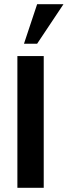

<svg xmlns="http://www.w3.org/2000/svg" viewBox="-20 -891 321 911"><path d="M156.2 -683.6H93.8L156.2 -871.1H281.2ZM62.5 -625H187.5V0H62.5Z"/></svg>

Font: Oswald
Style: Stencbab
Weight: 400
Designer: Mathieu Le Lay
Foundry: Mathieu Le Lay
Version: Version 1.000